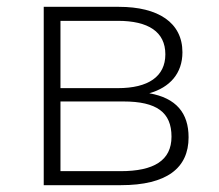

<svg xmlns="http://www.w3.org/2000/svg" viewBox="-20 -542 642 562"><path d="M108 0H334C468 0 532 -50 532 -140C532 -211 496 -255 417 -269C477 -286 514 -327 514 -389C514 -476 443 -522 328 -522H108ZM333 -41H157V-245H341C439 -245 482 -213 482 -142C482 -72 430 -41 333 -41ZM325 -284H157V-481H325C414 -481 464 -449 464 -383C464 -318 414 -284 325 -284Z"/></svg>

Font: Chess Sans Light
Style: Regular
Weight: 300
Designer: Wolf Bōese
Foundry: Wolf Bōese
Version: Version 7.223;Glyphs 3.3 (3306)